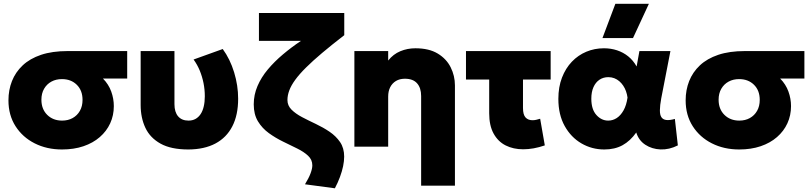

<svg xmlns="http://www.w3.org/2000/svg" viewBox="-20 -790 4369 1034"><path d="M314 15Q232 15 166.8 -18Q101.5 -51 63.5 -110.5Q25.5 -170 25.5 -249.5Q25.5 -305.5 44.5 -353.5Q63.5 -401.5 102.2 -438Q141 -474.5 201.2 -494.8Q261.5 -515 344.5 -515H665V-367H534.5Q565 -336 579 -297.2Q593 -258.5 593 -218.5Q593 -168.5 573.5 -126Q554 -83.5 517.5 -51.8Q481 -20 429.5 -2.5Q378 15 314 15ZM314.5 -140.5Q346.5 -140.5 371.2 -154.2Q396 -168 410.2 -193Q424.5 -218 424.5 -252Q424.5 -303 393.5 -333.5Q362.5 -364 313.5 -364Q281.5 -364 256.8 -350.5Q232 -337 217.5 -312Q203 -287 203 -253Q203 -202.5 234.2 -171.5Q265.5 -140.5 314.5 -140.5Z M994.5 15Q901 15 844.5 -16.5Q788 -48 762.8 -102Q737.5 -156 737.5 -224.5V-515H919.5V-229Q919.5 -186.5 939.2 -163.5Q959 -140.5 995 -140.5Q1016.5 -140.5 1032.8 -149.5Q1049 -158.5 1060.2 -175.2Q1071.5 -192 1077.2 -216.5Q1083 -241 1083 -271.5Q1083 -308 1076 -342.8Q1069 -377.5 1055.8 -409.8Q1042.5 -442 1022.5 -469.5L1179.5 -526Q1219 -472 1240.8 -400.8Q1262.5 -329.5 1262.5 -258.5Q1262.5 -170.5 1231.2 -109.8Q1200 -49 1140.2 -17.2Q1080.5 14.5 994.5 15Z M1783.5 224 1622.5 202.5Q1643 169 1652.5 143.5Q1662 118 1662 100.5Q1662 70 1639.2 48.8Q1616.5 27.5 1580.5 9.8Q1544.5 -8 1504.2 -27.5Q1464 -47 1428 -73Q1392 -99 1369.2 -136.5Q1346.5 -174 1346.5 -228Q1346.5 -279.5 1366.8 -326.8Q1387 -374 1422.5 -416.2Q1458 -458.5 1504 -497.2Q1550 -536 1601 -570H1374.5V-720H1834V-600.5Q1766 -548 1715 -505Q1664 -462 1628 -426.2Q1592 -390.5 1570 -360.2Q1548 -330 1538 -303.2Q1528 -276.5 1528 -251Q1528 -221.5 1550 -199.5Q1572 -177.5 1606.8 -159.2Q1641.5 -141 1680.8 -122.5Q1720 -104 1754.8 -80.5Q1789.5 -57 1811.5 -24.8Q1833.5 7.5 1833.5 53.5Q1833.5 77 1827.8 105Q1822 133 1810.8 163.2Q1799.5 193.5 1783.5 224Z M2248 210V-273Q2248 -316.5 2226.2 -341.2Q2204.5 -366 2160.5 -366Q2132.5 -366 2112.2 -353.8Q2092 -341.5 2081.2 -320Q2070.5 -298.5 2070.5 -270V0H1888.5V-515H2070.5V-464Q2098 -498.5 2136 -514.2Q2174 -530 2217 -530Q2290.5 -530 2337.5 -501.5Q2384.5 -473 2407.2 -427.2Q2430 -381.5 2430 -330V210Z M2797.5 14Q2744.5 14 2703.2 -6.8Q2662 -27.5 2638.2 -70.8Q2614.5 -114 2614.5 -180V-361.5H2489.5V-515H2945.5V-361.5H2796.5V-208.5Q2796.5 -172.5 2810.2 -157.5Q2824 -142.5 2848 -142.5Q2857.5 -142.5 2867.8 -144.8Q2878 -147 2889 -150.5L2914 -7Q2883.5 3.5 2854.2 8.8Q2825 14 2797.5 14Z M3234.5 15Q3167.5 15 3111.2 -17.8Q3055 -50.5 3021 -111.5Q2987 -172.5 2987 -257.5Q2987 -321.5 3006.5 -372Q3026 -422.5 3059.8 -457.8Q3093.5 -493 3137.8 -511.5Q3182 -530 3232.5 -530Q3270 -530 3303.2 -519Q3336.5 -508 3363.2 -486.5Q3390 -465 3408.5 -432L3423.5 -515H3590.5L3541 -260Q3534 -222 3533.8 -196.8Q3533.5 -171.5 3542 -158.8Q3550.5 -146 3568.2 -143.8Q3586 -141.5 3614.5 -149.5L3630.5 -7Q3584 16.5 3537.5 14.8Q3491 13 3455.2 -10.5Q3419.5 -34 3406.5 -76.5Q3374.5 -31 3332.8 -8Q3291 15 3234.5 15ZM3255.5 -140.5Q3280 -140.5 3301.2 -154.2Q3322.5 -168 3338 -195.5Q3353.5 -223 3359.5 -264.5Q3357 -282.5 3351.2 -298.8Q3345.5 -315 3336.2 -328.8Q3327 -342.5 3315 -352.8Q3303 -363 3288.2 -368.8Q3273.5 -374.5 3256 -374.5Q3229 -374.5 3208.2 -360.5Q3187.5 -346.5 3176 -320.5Q3164.5 -294.5 3164.5 -258.5Q3164.5 -201 3191.8 -170.8Q3219 -140.5 3255.5 -140.5ZM3224.5 -585 3294 -769.5H3474.5L3389 -585Z M3961 15Q3879 15 3813.8 -18Q3748.5 -51 3710.5 -110.5Q3672.5 -170 3672.5 -249.5Q3672.5 -305.5 3691.5 -353.5Q3710.5 -401.5 3749.2 -438Q3788 -474.5 3848.2 -494.8Q3908.5 -515 3991.5 -515H4312V-367H4181.5Q4212 -336 4226 -297.2Q4240 -258.5 4240 -218.5Q4240 -168.5 4220.5 -126Q4201 -83.5 4164.5 -51.8Q4128 -20 4076.5 -2.5Q4025 15 3961 15ZM3961.5 -140.5Q3993.5 -140.5 4018.2 -154.2Q4043 -168 4057.2 -193Q4071.5 -218 4071.5 -252Q4071.5 -303 4040.5 -333.5Q4009.5 -364 3960.5 -364Q3928.5 -364 3903.8 -350.5Q3879 -337 3864.5 -312Q3850 -287 3850 -253Q3850 -202.5 3881.2 -171.5Q3912.5 -140.5 3961.5 -140.5Z"/></svg>

Font: Geologica ExtraBold
Style: Regular
Weight: 800
Designer: Sindre Bremnes, Frode Helland
Foundry: Monokrom Skriftforlag AS
Version: Version 1.010;gftools[0.9.28]